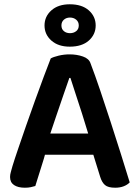

<svg xmlns="http://www.w3.org/2000/svg" viewBox="-20 -868 649 897"><path d="M190 -145Q187 -136 185 -127Q178 -104 170.5 -80.5Q163 -57 156.5 -36Q150 -15 145 1Q135 4 123.5 6.5Q112 9 96 9Q64 9 45.5 -3.5Q27 -16 27 -41Q27 -52 30.5 -64Q34 -76 38 -91Q48 -124 65 -173.5Q82 -223 102 -281Q122 -339 143.5 -398Q165 -457 184 -508.5Q203 -560 217 -595Q229 -602 254 -608Q279 -614 305 -614Q339 -614 367.5 -604Q396 -594 403 -572Q424 -517 448 -446Q472 -375 497 -298Q522 -221 545 -148Q568 -75 586 -16Q576 -5 558.5 2Q541 9 518 9Q485 9 470.5 -3.5Q456 -16 448 -42L416 -145ZM309 -504H304Q291 -468 275.5 -422Q260 -376 243 -327Q228 -284 215 -244H392Q377 -291 363 -338Q347 -387 333 -430Q319 -473 309 -504ZM188 -749Q188 -791 220 -819.5Q252 -848 306 -848Q363 -848 395 -819.5Q427 -791 427 -749Q427 -707 395 -678.5Q363 -650 306 -650Q252 -650 220 -678.5Q188 -707 188 -749ZM267 -749Q267 -732 278.5 -722.5Q290 -713 307 -713Q324 -713 336 -722.5Q348 -732 348 -749Q348 -766 336 -776Q324 -786 307 -786Q290 -786 278.5 -776Q267 -766 267 -749Z"/></svg>

Font: Baloo Bhaijaan 2 SemiBold
Style: Regular
Weight: 600
Designer: Sanskriti Dholi, Noopur Datye and Ek Type
Foundry: Ek Type
Version: Version 1.700